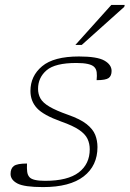

<svg xmlns="http://www.w3.org/2000/svg" viewBox="-20 -752 528 782"><path d="M90 -86Q89 -65.5 90.8 -52.2Q92.5 -39 100 -30.5Q113 -15.5 163.5 -15.5Q256 -15.5 300.8 -49.8Q345.5 -84 345.5 -144Q345.5 -167 336.5 -186.2Q327.5 -205.5 302.5 -222.8Q277.5 -240 229 -257Q156.5 -283 130.2 -311.8Q104 -340.5 104 -381.5Q104 -442.5 151.5 -482.2Q199 -522 301.5 -522Q376 -522 405.2 -505.2Q434.5 -488.5 434.5 -463Q434.5 -443 422.5 -434.2Q410.5 -425.5 373.5 -425.5Q375.5 -444.5 373.8 -457.8Q372 -471 364 -479Q348.5 -495.5 291 -495.5Q204.5 -495.5 169.8 -465.8Q135 -436 135 -390Q135 -368.5 144.8 -351Q154.5 -333.5 181 -317.8Q207.5 -302 257 -284.5Q307 -267 332.8 -246.5Q358.5 -226 367.8 -202.8Q377 -179.5 377 -153Q377 -77 320.8 -33.5Q264.5 10 155.5 10Q78.5 10 50.8 -4.8Q23 -19.5 23 -43.5Q23 -66 36.5 -76Q50 -86 90 -86ZM287 -569 433.5 -732H488L486 -724L313 -569Z"/></svg>

Font: Newsreader Caption ExtraLight
Style: Italic
Weight: 275
Italic angle: -17°
Designer: Hugues Gentile
Foundry: Production Type
Version: Version 1.001